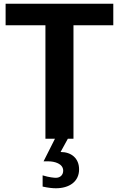

<svg xmlns="http://www.w3.org/2000/svg" viewBox="-20 -742 636 1027"><path d="M403 164C403 105 362 71 304 71L343 0H373V-607H586V-722H10V-607H223V0H274L213 121H239C271 121 318 133 318 171C318 193 303 209 279 209C271 209 243 207 208 196V256C240 263 262 265 279 265C350 265 403 230 403 164Z"/></svg>

Font: Perun
Style: Bold
Weight: 700
Foundry: Copyright (c) Stefan Peev, Context Ltd, 2016
Version: Version 1.089